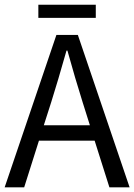

<svg xmlns="http://www.w3.org/2000/svg" viewBox="-20 -806 578 826"><path d="M147.5 -200.7 84 0H0L222.7 -655.8H314.9L537.6 0H450.7L387.2 -200.7ZM335 -367.7Q304.2 -465.3 270 -588.4H266.1Q228.5 -455.6 200.7 -367.7L168.5 -267.1H366.7ZM392.1 -785.6V-729H145V-785.6Z"/></svg>

Font: Varta
Style: Regular
Weight: 400
Designer: Joana Correia, Viktoriya Grabowska, Eben Sorkin
Foundry: Sorkin Type
Version: Version 1.002; ttfautohint (v1.3) -l 8 -r 24 -G 200 -x 12 -H